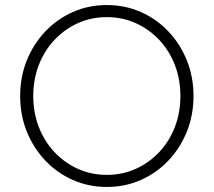

<svg xmlns="http://www.w3.org/2000/svg" viewBox="-20 -731 848 762"><path d="M404 11Q332 11 269.5 -16.5Q207 -44 160 -93.5Q113 -143 86.5 -208.5Q60 -274 60 -350Q60 -426 86.5 -491.5Q113 -557 160 -606.5Q207 -656 269.5 -683.5Q332 -711 404 -711Q476 -711 538.5 -683.5Q601 -656 648 -606.5Q695 -557 721.5 -491.5Q748 -426 748 -350Q748 -274 721.5 -208.5Q695 -143 648 -93.5Q601 -44 538.5 -16.5Q476 11 404 11ZM404 -37Q466 -37 519 -61Q572 -85 612 -127.5Q652 -170 674 -227Q696 -284 696 -350Q696 -416 674 -473Q652 -530 612 -572.5Q572 -615 519 -639Q466 -663 404 -663Q342 -663 289 -639Q236 -615 196 -572.5Q156 -530 134 -473Q112 -416 112 -350Q112 -284 134 -227Q156 -170 196 -127.5Q236 -85 289 -61Q342 -37 404 -37Z"/></svg>

Font: Red Hat Text VF
Style: Regular
Weight: 300
Designer: Pentagram, MCKL
Foundry: Pentagram, MCKL
Version: Version 1.023